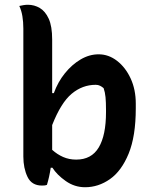

<svg xmlns="http://www.w3.org/2000/svg" viewBox="-20 -775 640 806"><path d="M177 1Q172 3 166.5 3.5Q161 4 156 4Q113 4 95.5 -32.5Q78 -69 78 -118V-655Q78 -683 74 -707Q70 -731 61 -750Q70 -752 79 -753.5Q88 -755 97 -755Q124 -755 147 -741.5Q170 -728 184.5 -696.5Q199 -665 199 -609V-384H206Q223 -431 252.5 -467.5Q282 -504 318.5 -525.5Q355 -547 394 -547Q436 -547 471.5 -519.5Q507 -492 528.5 -445.5Q550 -399 550 -340V-320Q550 -203 520 -130Q490 -57 441.5 -23Q393 11 337 11Q293 11 256 -15Q219 -41 200 -71H193Q187 -31 177 1ZM382 -419Q326 -419 281 -381.5Q236 -344 199 -250V-146Q220 -127 245 -116Q270 -105 300 -105Q364 -105 394.5 -156Q425 -207 425 -304V-314Q425 -346 423 -367Q421 -388 415 -405Q408 -411 400 -415Q392 -419 382 -419Z"/></svg>

Font: Recursive Mn Csl St SmB
Style: Regular
Weight: 600
Monospace: yes
Version: Version 1.079;hotconv 1.0.112;makeotfexe 2.5.65598; ttfautoh